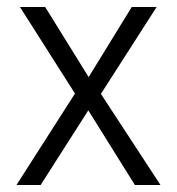

<svg xmlns="http://www.w3.org/2000/svg" viewBox="-20 -528 505 548"><path d="M96 0H27L194 -261L37 -508H109L233 -308L356 -508H427L268 -260L438 0H365L232 -213Z"/></svg>

Font: Hind Siliguri Light
Style: Regular
Weight: 300
Designer: Jyotish Sonowal
Foundry: Indian Type Foundry
Version: Version 1.001;PS 1.0;hotconv 1.0.86;makeotf.lib2.5.63406; tt